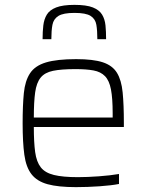

<svg xmlns="http://www.w3.org/2000/svg" viewBox="-20 -761 601 789"><path d="M292 8Q219 8 175.5 -4Q132 -16 109.5 -45Q87 -74 80 -125Q73 -176 73 -254Q73 -328 78 -378.5Q83 -429 103.5 -460Q124 -491 169 -504.5Q214 -518 293 -518Q363 -518 402.5 -505Q442 -492 460.5 -462Q479 -432 484 -381.5Q489 -331 489 -256V-239H119Q119 -176 124.5 -136Q130 -96 147.5 -73.5Q165 -51 201.5 -42Q238 -33 300 -33Q339 -33 386.5 -36.5Q434 -40 469 -46V-5Q439 1 389.5 4.5Q340 8 292 8ZM119 -278H443V-296Q443 -357 436 -393.5Q429 -430 411.5 -448Q394 -466 364.5 -471.5Q335 -477 290 -477Q232 -477 198 -470Q164 -463 147 -442Q130 -421 124.5 -381.5Q119 -342 119 -278ZM286 -741Q335 -741 361.5 -730.5Q388 -720 399.5 -701Q411 -682 413.5 -656.5Q416 -631 416 -600H380Q380 -635 376 -659Q372 -683 352.5 -695.5Q333 -708 286 -708Q240 -708 220 -695.5Q200 -683 195.5 -659Q191 -635 191 -600H155Q155 -631 158 -656.5Q161 -682 172.5 -701Q184 -720 211 -730.5Q238 -741 286 -741Z"/></svg>

Font: Saira ExtraLight
Style: Regular
Weight: 200
Designer: Hector Gatti with collaboration of the Omnibus-Type team
Foundry: Omnibus-Type
Version: Version 1.100; ttfautohint (v1.8.3)